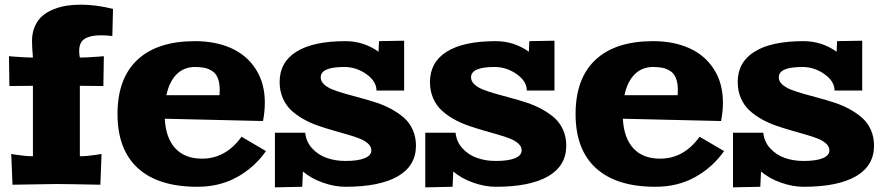

<svg xmlns="http://www.w3.org/2000/svg" viewBox="-20 -785 3759 817"><path d="M460.9 -747.1 458 -631.8Q432.6 -634.8 408.2 -634.8Q364.7 -634.8 340.8 -620.1Q316.9 -605.5 316.9 -567.9Q316.9 -554.7 319.8 -540Q346.2 -540 397.9 -543.9L421.9 -545.9L419.9 -418.9L319.8 -419.9V-120.1Q349.6 -120.1 388.2 -126L412.1 -129.9L407.2 1Q260.3 -2 220.2 -2L33.2 1L27.8 -129.9L51.8 -126Q90.8 -120.1 120.1 -120.1V-419.9L20 -418.9L18.1 -545.9L42 -543.9Q93.8 -540 120.1 -540Q116.2 -585.9 116.2 -610.8Q116.2 -646 128.7 -673.6Q141.1 -701.2 161.1 -718Q181.2 -734.9 209 -745.8Q236.8 -756.8 264.9 -761Q293 -765.1 324.2 -765.1Q388.7 -765.1 460.9 -747.1Z M810.1 -609.9Q897 -609.9 963.6 -580.1Q1030.3 -550.3 1068.6 -490.5Q1106.9 -430.7 1106.9 -348.1Q1106.9 -310.1 1099.1 -270L681.2 -279.8Q685.5 -197.3 726.1 -153.6Q766.6 -109.9 839.8 -109.9Q940.4 -109.9 1007.8 -203.1L1111.8 -142.1Q1063.5 -73.2 989.3 -31.7Q915 9.8 819.8 9.8Q653.8 9.8 566.9 -69.3Q480 -148.4 480 -299.8Q480 -451.2 564.7 -530.5Q649.4 -609.9 810.1 -609.9ZM810.1 -500Q762.7 -500 731.4 -468.8Q700.2 -437.5 688 -379.9H914.1Q915 -387.7 915 -401.9Q915 -432.6 906.7 -452.9Q898.4 -473.1 882.8 -482.9Q867.2 -492.7 850.3 -496.3Q833.5 -500 810.1 -500Z M1699.7 -611.8V-399.9H1582Q1582 -439 1539.1 -469.5Q1496.1 -500 1444.8 -500Q1344.7 -500 1344.7 -456.1Q1344.7 -439.5 1358.6 -426.3Q1372.6 -413.1 1396 -403.8Q1419.4 -394.5 1449.7 -386Q1480 -377.4 1513.7 -368.4Q1547.4 -359.4 1581.1 -348.4Q1614.7 -337.4 1645 -321Q1675.3 -304.7 1698.7 -284.2Q1722.2 -263.7 1736.1 -233.2Q1750 -202.6 1750 -165Q1750 -79.6 1672.9 -34.9Q1595.7 9.8 1449.7 9.8Q1404.3 9.8 1354.5 -7.6Q1304.7 -24.9 1269 -55.2L1266.1 9.8L1149.9 12.2V-220.2H1278.8Q1282.7 -181.6 1308.1 -153.8Q1333.5 -126 1370.1 -113Q1406.7 -100.1 1449.7 -100.1Q1503.4 -100.1 1531.7 -111.8Q1560.1 -123.5 1560.1 -145Q1560.1 -161.1 1546.6 -173.6Q1533.2 -186 1510.7 -195.1Q1488.3 -204.1 1459 -212.4Q1429.7 -220.7 1397.5 -230Q1365.2 -239.3 1332.8 -250.5Q1300.3 -261.7 1271 -278.3Q1241.7 -294.9 1219.2 -315.7Q1196.8 -336.4 1183.3 -367.4Q1169.9 -398.4 1169.9 -436Q1169.9 -520.5 1241.5 -565.2Q1313 -609.9 1449.7 -609.9Q1527.3 -609.9 1590.8 -564.9L1592.8 -609.9Z M2339.4 -611.8V-399.9H2221.7Q2221.7 -439 2178.7 -469.5Q2135.7 -500 2084.5 -500Q1984.4 -500 1984.4 -456.1Q1984.4 -439.5 1998.3 -426.3Q2012.2 -413.1 2035.6 -403.8Q2059.1 -394.5 2089.4 -386Q2119.6 -377.4 2153.3 -368.4Q2187 -359.4 2220.7 -348.4Q2254.4 -337.4 2284.7 -321Q2314.9 -304.7 2338.4 -284.2Q2361.8 -263.7 2375.7 -233.2Q2389.6 -202.6 2389.6 -165Q2389.6 -79.6 2312.5 -34.9Q2235.4 9.8 2089.4 9.8Q2043.9 9.8 1994.1 -7.6Q1944.3 -24.9 1908.7 -55.2L1905.8 9.8L1789.6 12.2V-220.2H1918.5Q1922.4 -181.6 1947.8 -153.8Q1973.1 -126 2009.8 -113Q2046.4 -100.1 2089.4 -100.1Q2143.1 -100.1 2171.4 -111.8Q2199.7 -123.5 2199.7 -145Q2199.7 -161.1 2186.3 -173.6Q2172.9 -186 2150.4 -195.1Q2127.9 -204.1 2098.6 -212.4Q2069.3 -220.7 2037.1 -230Q2004.9 -239.3 1972.4 -250.5Q1939.9 -261.7 1910.6 -278.3Q1881.3 -294.9 1858.9 -315.7Q1836.4 -336.4 1823 -367.4Q1809.6 -398.4 1809.6 -436Q1809.6 -520.5 1881.1 -565.2Q1952.6 -609.9 2089.4 -609.9Q2167 -609.9 2230.5 -564.9L2232.4 -609.9Z M2759.3 -609.9Q2846.2 -609.9 2912.8 -580.1Q2979.5 -550.3 3017.8 -490.5Q3056.2 -430.7 3056.2 -348.1Q3056.2 -310.1 3048.3 -270L2630.4 -279.8Q2634.8 -197.3 2675.3 -153.6Q2715.8 -109.9 2789.1 -109.9Q2889.6 -109.9 2957 -203.1L3061 -142.1Q3012.7 -73.2 2938.5 -31.7Q2864.3 9.8 2769 9.8Q2603 9.8 2516.1 -69.3Q2429.2 -148.4 2429.2 -299.8Q2429.2 -451.2 2513.9 -530.5Q2598.6 -609.9 2759.3 -609.9ZM2759.3 -500Q2711.9 -500 2680.7 -468.8Q2649.4 -437.5 2637.2 -379.9H2863.3Q2864.3 -387.7 2864.3 -401.9Q2864.3 -432.6 2856 -452.9Q2847.7 -473.1 2832 -482.9Q2816.4 -492.7 2799.6 -496.3Q2782.7 -500 2759.3 -500Z M3648.9 -611.8V-399.9H3531.2Q3531.2 -439 3488.3 -469.5Q3445.3 -500 3394 -500Q3293.9 -500 3293.9 -456.1Q3293.9 -439.5 3307.9 -426.3Q3321.8 -413.1 3345.2 -403.8Q3368.7 -394.5 3398.9 -386Q3429.2 -377.4 3462.9 -368.4Q3496.6 -359.4 3530.3 -348.4Q3564 -337.4 3594.2 -321Q3624.5 -304.7 3647.9 -284.2Q3671.4 -263.7 3685.3 -233.2Q3699.2 -202.6 3699.2 -165Q3699.2 -79.6 3622.1 -34.9Q3544.9 9.8 3398.9 9.8Q3353.5 9.8 3303.7 -7.6Q3253.9 -24.9 3218.3 -55.2L3215.3 9.8L3099.1 12.2V-220.2H3228Q3231.9 -181.6 3257.3 -153.8Q3282.7 -126 3319.3 -113Q3356 -100.1 3398.9 -100.1Q3452.6 -100.1 3481 -111.8Q3509.3 -123.5 3509.3 -145Q3509.3 -161.1 3495.8 -173.6Q3482.4 -186 3460 -195.1Q3437.5 -204.1 3408.2 -212.4Q3378.9 -220.7 3346.7 -230Q3314.5 -239.3 3282 -250.5Q3249.5 -261.7 3220.2 -278.3Q3190.9 -294.9 3168.5 -315.7Q3146 -336.4 3132.6 -367.4Q3119.1 -398.4 3119.1 -436Q3119.1 -520.5 3190.7 -565.2Q3262.2 -609.9 3398.9 -609.9Q3476.6 -609.9 3540 -564.9L3542 -609.9Z"/></svg>

Font: Zantroke
Style: Regular
Weight: 500
Foundry: gluk
Version: Version 0.36